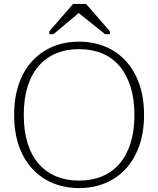

<svg xmlns="http://www.w3.org/2000/svg" viewBox="-20 -940 805 977"><path d="M383 17Q310 17 249.5 -8Q189 -33 144.5 -81Q100 -129 76 -198Q52 -267 52 -355Q52 -444 76 -513Q100 -582 144.5 -630Q189 -678 249.5 -703Q310 -728 383 -728Q454 -728 515 -703Q576 -678 620 -630Q664 -582 688.5 -513Q713 -444 713 -355Q713 -267 688.5 -198Q664 -129 620 -81Q576 -33 515 -8Q454 17 383 17ZM382 -21Q447 -21 499 -42.5Q551 -64 587.5 -106Q624 -148 644 -210.5Q664 -273 664 -355Q664 -437 644 -499.5Q624 -562 587.5 -604.5Q551 -647 499 -668.5Q447 -690 382 -690Q318 -690 266 -668.5Q214 -647 177 -604.5Q140 -562 120.5 -499.5Q101 -437 101 -355Q101 -273 120.5 -211Q140 -149 177 -106.5Q214 -64 266 -42.5Q318 -21 382 -21ZM418 -920H352L231 -781V-766H252L400 -890H360L515 -766H539V-781Z"/></svg>

Font: Roboto Serif 20pt Thin
Style: Regular
Weight: 250
Version: Version 1.008